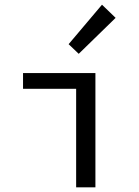

<svg xmlns="http://www.w3.org/2000/svg" viewBox="-20 -797 590 817"><path d="M386 0V-486H78V-419H304V0ZM272 -609 315 -568 472 -721 414 -777Z"/></svg>

Font: Codetta
Style: Regular
Weight: 400
Italic angle: -11°
Designer: Ulrich Proeller
Foundry: PROSA GmbH
Version: Version 2.00;September 29, 2018;FontCreator 11.5.0.2427 64-b